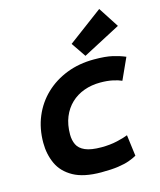

<svg xmlns="http://www.w3.org/2000/svg" viewBox="-117 -858 793 953"><g transform="rotate(-15 280.0 -381.0)"><path d="M285 12Q195 12 142 -17.5Q89 -47 66.5 -96Q44 -145 44 -204Q44 -277 69.5 -338Q95 -399 142 -444Q189 -489 253 -514Q317 -539 394 -539Q453 -539 489 -530.5Q525 -522 553 -510L503 -400Q486 -408 458 -414Q430 -420 394 -420Q349 -420 310.5 -406Q272 -392 243.5 -365Q215 -338 199 -299Q183 -260 183 -209Q183 -180 194 -157Q205 -134 234.5 -121Q264 -108 318 -108Q362 -108 399 -116.5Q436 -125 455 -133L469 -24Q451 -14 428.5 -6Q406 2 372 7Q338 12 285 12ZM358 -567 307 -642 484 -774 552 -669Z"/></g></svg>

Font: Ubuntu Sans Mono
Style: Italic
Weight: 400
Italic angle: -13.5°
Monospace: yes
Designer: Dalton Maag Ltd
Foundry: Dalton Maag Ltd
Version: Version 1.006